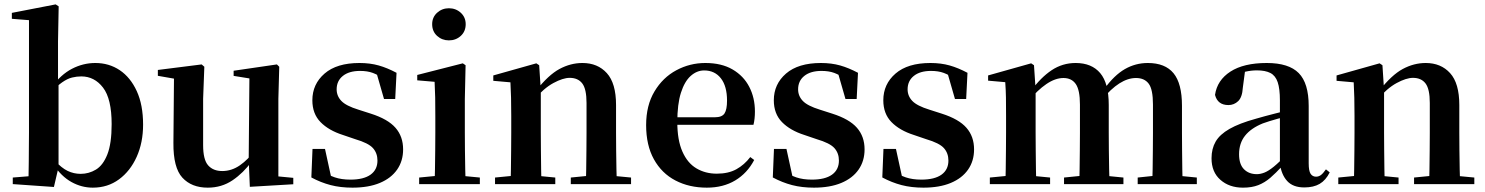

<svg xmlns="http://www.w3.org/2000/svg" viewBox="-20 -839 6768 875"><path d="M38.2 0V-29.9L110.1 -35.7Q111.1 -65.2 111.1 -100.6Q111.1 -136.1 111.6 -171.6Q112.1 -207 112.1 -234.8V-747.1L34 -753.3V-780.3L233.6 -819L247.4 -810L244.4 -650.9V-464.7L246.8 -454.7V-79.1V-77.4L225.7 13.1ZM403 16.2Q351.7 16.2 305.6 -9.5Q259.4 -35.1 223.3 -89.4H212.3L230.6 -106.4Q260.2 -73.6 288.3 -60.1Q316.3 -46.7 347.6 -46.7Q385.1 -46.7 417.3 -66.2Q449.6 -85.7 469.2 -135.2Q488.8 -184.8 488.8 -273.3Q488.8 -388.7 449.6 -439.7Q410.4 -490.8 350.4 -490.8Q329.8 -490.8 308.6 -485.7Q287.4 -480.6 263.7 -464.1Q239.9 -447.6 209.1 -413.5L196.2 -442.5H215.7Q257.4 -499.3 308.1 -525.6Q358.9 -551.9 414.4 -551.9Q476.9 -551.9 525.8 -519.1Q574.7 -486.2 603.4 -423.5Q632.1 -360.9 632.1 -270.9Q632.1 -189.2 602.9 -124.3Q573.7 -59.4 522.3 -21.6Q470.9 16.2 403 16.2Z M926.7 16.2Q853.1 16.2 811.2 -29.3Q769.3 -74.7 770.3 -187.9L773 -497.7L803 -475.4L699.4 -493.5V-520.2L899 -545.4L911.2 -534.8L905.7 -388.7V-177.8Q905.7 -111 928.7 -85.3Q951.7 -59.5 992.8 -59.5Q1035.7 -59.5 1073.5 -85.8Q1111.3 -112.1 1140.6 -153.8L1174.2 -103H1127Q1089.4 -51 1039.8 -17.4Q990.2 16.2 926.7 16.2ZM1118.6 12.4 1113.4 -109.4V-111.9L1116.6 -481.6L1044.7 -493.2V-516.6L1241.9 -545.4L1252.6 -534.8L1248.6 -388.7V-35L1316.6 -28.5V0.7Z M1586.3 16.2Q1531.6 16.2 1486.7 4.5Q1441.8 -7.2 1398.9 -30.3L1404.2 -160.4H1461.1L1491.6 -20.6L1443.6 -26V-62Q1475.7 -41.1 1505.9 -30.7Q1536.2 -20.4 1576.8 -20.4Q1637.1 -20.4 1668.7 -43Q1700.2 -65.7 1700.2 -107.2Q1700.2 -140.9 1679.7 -164Q1659.1 -187.1 1598.5 -204.9L1542.7 -223.9Q1477.9 -244.5 1440.7 -282.6Q1403.5 -320.7 1403.5 -382Q1403.5 -455.6 1459.2 -503.8Q1514.9 -551.9 1618.2 -551.9Q1666.5 -551.9 1705.9 -540.7Q1745.2 -529.5 1787.1 -507.2L1781.1 -387.7H1730.1L1691.6 -521.5L1734 -507.8V-477Q1703.7 -497.5 1679.1 -506.7Q1654.5 -515.8 1620.8 -515.8Q1571 -515.8 1542.6 -493.1Q1514.2 -470.4 1514.2 -431.8Q1514.2 -401.6 1535.6 -379.1Q1556.9 -356.6 1613.8 -339.1L1669.9 -321.1Q1747.8 -296.3 1782.4 -256.6Q1817.1 -217 1817.1 -158.3Q1817.1 -105.4 1789.8 -66.1Q1762.4 -26.7 1711 -5.3Q1659.6 16.2 1586.3 16.2Z M1890.2 0V-29.9L1996.8 -40.2H2058.8L2166.8 -29.9V0ZM1960.6 0Q1961.6 -25.5 1962.3 -67.4Q1962.9 -109.4 1963.4 -154.8Q1963.9 -200.3 1963.9 -234.8V-308Q1963.9 -358.3 1963.3 -394.3Q1962.6 -430.4 1960.6 -466.2L1881.5 -472.9V-497.4L2089.1 -550.4L2101.8 -541.7L2098.4 -387.9V-234.8Q2098.4 -200.3 2098.9 -154.8Q2099.4 -109.4 2100.2 -67.4Q2101.1 -25.5 2102.1 0ZM2025.8 -655Q1994.6 -655 1972 -675.4Q1949.5 -695.9 1949.5 -728.8Q1949.5 -760.3 1972 -780.9Q1994.6 -801.4 2025.8 -801.4Q2057.5 -801.4 2079.9 -780.9Q2102.3 -760.3 2102.3 -728.8Q2102.3 -695.9 2079.9 -675.4Q2057.5 -655 2025.8 -655Z M2236 0V-29.9L2341.6 -40.2H2404.7L2510.6 -29.9V0ZM2306.2 0Q2307.9 -25.5 2308.4 -67.4Q2308.9 -109.4 2309.4 -154.8Q2309.9 -200.3 2309.9 -234.8V-310.2Q2309.9 -360 2309 -393.7Q2308.2 -427.5 2306.2 -463.8L2228.1 -470.7V-495.2L2424.2 -550.4L2437.2 -541.7L2444.6 -428V-425.6V-234.8Q2444.6 -200.3 2445.1 -154.8Q2445.6 -109.4 2446.1 -67.4Q2446.6 -25.5 2447.6 0ZM2581.3 0V-29.9L2685.2 -40.2H2747.8L2855.9 -29.9V0ZM2650 0Q2651 -25.5 2651.5 -66.9Q2652 -108.4 2652.5 -153.8Q2653 -199.3 2653 -234.8V-369.8Q2653 -433.2 2633.6 -458.7Q2614.2 -484.2 2576.2 -484.2Q2545.6 -484.2 2501.8 -460.5Q2458.1 -436.8 2412.5 -383.3L2407.6 -425.7H2422.9Q2479.1 -497.3 2529.7 -524.6Q2580.3 -551.9 2634.5 -551.9Q2703.6 -551.9 2745.5 -505.8Q2787.5 -459.6 2787.5 -360.5V-234.8Q2787.5 -199.3 2788 -153.8Q2788.5 -108.4 2789.3 -66.9Q2790.2 -25.5 2791.2 0Z M3201.2 16.2Q3120.8 16.2 3058.2 -16.5Q2995.6 -49.1 2960.1 -113Q2924.6 -176.9 2924.6 -268.8Q2924.6 -358.8 2962.6 -422.2Q3000.5 -485.7 3062.2 -518.8Q3123.9 -551.9 3194.4 -551.9Q3268.1 -551.9 3318.5 -522.5Q3368.8 -493.1 3394.6 -443.2Q3420.4 -393.3 3420.4 -330.9Q3420.4 -296.1 3413.7 -270.2H2983.1V-304.6H3238.4Q3270.5 -304.6 3281.9 -322.2Q3293.3 -339.8 3293.3 -380.4Q3293.3 -446.3 3265.2 -482.2Q3237.1 -518 3189.1 -518Q3155.7 -518 3127.6 -492.9Q3099.6 -467.8 3083.1 -416Q3066.7 -364.1 3066.7 -282.7Q3066.7 -200.5 3089.9 -148.2Q3113 -95.8 3153.8 -71.7Q3194.5 -47.5 3246.4 -47.5Q3299.4 -47.5 3335.9 -67.7Q3372.3 -87.9 3399.2 -123.2L3417.1 -109.9Q3385.6 -49.8 3330.7 -16.8Q3275.7 16.2 3201.2 16.2Z M3689.3 16.2Q3634.6 16.2 3589.7 4.5Q3544.8 -7.2 3501.9 -30.3L3507.2 -160.4H3564.1L3594.6 -20.6L3546.6 -26V-62Q3578.7 -41.1 3608.9 -30.7Q3639.2 -20.4 3679.8 -20.4Q3740.1 -20.4 3771.7 -43Q3803.2 -65.7 3803.2 -107.2Q3803.2 -140.9 3782.7 -164Q3762.1 -187.1 3701.5 -204.9L3645.7 -223.9Q3580.9 -244.5 3543.7 -282.6Q3506.5 -320.7 3506.5 -382Q3506.5 -455.6 3562.2 -503.8Q3617.9 -551.9 3721.2 -551.9Q3769.5 -551.9 3808.9 -540.7Q3848.2 -529.5 3890.1 -507.2L3884.1 -387.7H3833.1L3794.6 -521.5L3837 -507.8V-477Q3806.7 -497.5 3782.1 -506.7Q3757.5 -515.8 3723.8 -515.8Q3674 -515.8 3645.6 -493.1Q3617.2 -470.4 3617.2 -431.8Q3617.2 -401.6 3638.6 -379.1Q3659.9 -356.6 3716.8 -339.1L3772.9 -321.1Q3850.8 -296.3 3885.4 -256.6Q3920.1 -217 3920.1 -158.3Q3920.1 -105.4 3892.8 -66.1Q3865.4 -26.7 3814 -5.3Q3762.6 16.2 3689.3 16.2Z M4188.3 16.2Q4133.6 16.2 4088.7 4.5Q4043.8 -7.2 4000.9 -30.3L4006.2 -160.4H4063.1L4093.6 -20.6L4045.6 -26V-62Q4077.7 -41.1 4107.9 -30.7Q4138.2 -20.4 4178.8 -20.4Q4239.1 -20.4 4270.7 -43Q4302.2 -65.7 4302.2 -107.2Q4302.2 -140.9 4281.7 -164Q4261.1 -187.1 4200.5 -204.9L4144.7 -223.9Q4079.9 -244.5 4042.7 -282.6Q4005.5 -320.7 4005.5 -382Q4005.5 -455.6 4061.2 -503.8Q4116.9 -551.9 4220.2 -551.9Q4268.5 -551.9 4307.9 -540.7Q4347.2 -529.5 4389.1 -507.2L4383.1 -387.7H4332.1L4293.6 -521.5L4336 -507.8V-477Q4305.7 -497.5 4281.1 -506.7Q4256.5 -515.8 4222.8 -515.8Q4173 -515.8 4144.6 -493.1Q4116.2 -470.4 4116.2 -431.8Q4116.2 -401.6 4137.6 -379.1Q4158.9 -356.6 4215.8 -339.1L4271.9 -321.1Q4349.8 -296.3 4384.4 -256.6Q4419.1 -217 4419.1 -158.3Q4419.1 -105.4 4391.8 -66.1Q4364.4 -26.7 4313 -5.3Q4261.6 16.2 4188.3 16.2Z M4491 0V-29.9L4596.6 -40.2H4659.7L4765.6 -29.9V0ZM4561.2 0Q4562.9 -25.5 4563.4 -67.4Q4563.9 -109.4 4564.4 -154.8Q4564.9 -200.3 4564.9 -234.8V-311.2Q4564.9 -360.7 4564.4 -394.1Q4563.9 -427.5 4561.2 -464.5L4483.1 -471.4V-495.2L4679.2 -550.4L4692.2 -541.7L4699.6 -431V-428V-234.8Q4699.6 -200.3 4700.1 -154.8Q4700.6 -109.4 4701.1 -67.4Q4701.6 -25.5 4702.6 0ZM4829.1 0V-29.9L4931.5 -40.2H4995.6L5099.8 -29.9V0ZM4897.9 0Q4899.6 -25.5 4900.1 -66.9Q4900.6 -108.4 4901.1 -153.8Q4901.6 -199.3 4901.6 -234.8V-362.5Q4901.6 -428.5 4882.7 -456Q4863.7 -483.5 4826.4 -483.5Q4789.1 -483.5 4748.6 -455.9Q4708.1 -428.3 4668.2 -379.4L4663 -425.7H4679.3Q4723.5 -486.3 4772.8 -519.1Q4822.1 -551.9 4882.1 -551.9Q4955.1 -551.9 4994 -505.8Q5032.9 -459.6 5032.9 -360.5V-234.8Q5032.9 -199.3 5033.4 -153.8Q5033.9 -108.4 5034.7 -66.9Q5035.6 -25.5 5036.6 0ZM5164.8 0V-29.9L5262.8 -40.2H5328.8L5434.3 -29.9V0ZM5231.1 0Q5232.4 -25.5 5232.9 -66.9Q5233.4 -108.4 5233.9 -153.8Q5234.4 -199.3 5234.4 -234.8V-362.5Q5234.4 -432 5214.9 -457.7Q5195.5 -483.5 5157.1 -483.5Q5120.1 -483.5 5081.4 -459Q5042.7 -434.5 5000 -382.8L4993.1 -433.9H5012.7Q5058.1 -496.4 5106.5 -524.2Q5155 -551.9 5210.9 -551.9Q5289.8 -551.9 5328.2 -505.2Q5366.6 -458.4 5366.6 -357V-234.8Q5366.6 -199.3 5367.1 -153.8Q5367.6 -108.4 5368.1 -66.9Q5368.6 -25.5 5369.6 0Z M5644.6 16.2Q5582.2 16.2 5541.8 -19.4Q5501.3 -54.9 5501.3 -117.6Q5501.3 -161.2 5520 -193.6Q5538.7 -226.1 5583.1 -251.5Q5627.6 -277 5703.4 -297.9Q5742.8 -309.4 5792.4 -322Q5842 -334.6 5882 -344.4V-318.9Q5842 -308.9 5802 -297.6Q5761.9 -286.4 5735.1 -276.7Q5681.3 -254.9 5654.1 -220.6Q5626.8 -186.4 5626.8 -135.9Q5626.8 -90.4 5649.1 -67.9Q5671.3 -45.3 5708 -45.3Q5724.3 -45.3 5742.7 -52.6Q5761.1 -59.9 5785.4 -79.7Q5809.8 -99.4 5843.3 -135.5L5858.8 -82.4H5823.7Q5794.6 -50.6 5769.2 -28.7Q5743.7 -6.8 5714.4 4.7Q5685 16.2 5644.6 16.2ZM5924.1 15.2Q5872.6 15.2 5845.9 -14.2Q5819.2 -43.6 5812.9 -94V-96.5V-381.4Q5812.9 -434.7 5802.8 -464.5Q5792.7 -494.3 5769.6 -506.3Q5746.5 -518.3 5708 -518.3Q5682.4 -518.3 5655.3 -512.2Q5628.2 -506.1 5591.8 -491.2L5654.1 -516.3L5643.9 -439.2Q5641.3 -395.9 5622.6 -378Q5603.8 -360.2 5578.3 -360.2Q5529.1 -360.2 5517.2 -406.5Q5526.9 -473.5 5587.4 -512.7Q5647.9 -551.9 5753.1 -551.9Q5853.4 -551.9 5898.7 -505.9Q5944.1 -459.8 5944.1 -356.2V-94.8Q5944.1 -60.3 5952.8 -47Q5961.6 -33.8 5977.7 -33.8Q5989.3 -33.8 5999.3 -40.9Q6009.3 -48.1 6022.7 -67.2L6039.9 -53.4Q6022 -17.5 5994.2 -1.1Q5966.4 15.2 5924.1 15.2Z M6079 0V-29.9L6184.6 -40.2H6247.7L6353.6 -29.9V0ZM6149.2 0Q6150.9 -25.5 6151.4 -67.4Q6151.9 -109.4 6152.4 -154.8Q6152.9 -200.3 6152.9 -234.8V-310.2Q6152.9 -360 6152 -393.7Q6151.2 -427.5 6149.2 -463.8L6071.1 -470.7V-495.2L6267.2 -550.4L6280.2 -541.7L6287.6 -428V-425.6V-234.8Q6287.6 -200.3 6288.1 -154.8Q6288.6 -109.4 6289.1 -67.4Q6289.6 -25.5 6290.6 0ZM6424.3 0V-29.9L6528.2 -40.2H6590.8L6698.9 -29.9V0ZM6493 0Q6494 -25.5 6494.5 -66.9Q6495 -108.4 6495.5 -153.8Q6496 -199.3 6496 -234.8V-369.8Q6496 -433.2 6476.6 -458.7Q6457.2 -484.2 6419.2 -484.2Q6388.6 -484.2 6344.8 -460.5Q6301.1 -436.8 6255.5 -383.3L6250.6 -425.7H6265.9Q6322.1 -497.3 6372.7 -524.6Q6423.3 -551.9 6477.5 -551.9Q6546.6 -551.9 6588.5 -505.8Q6630.5 -459.6 6630.5 -360.5V-234.8Q6630.5 -199.3 6631 -153.8Q6631.5 -108.4 6632.3 -66.9Q6633.2 -25.5 6634.2 0Z"/></svg>

Font: Noto Serif KR ExtraLight
Style: Regular
Weight: 200
Designer: Ryoko NISHIZUKA 西塚涼子 (kana & ideographs); Frank Grießhammer (Latin, Greek & Cyrillic); Wenlong ZHANG 张文龙 (bopomofo); San
Foundry: Adobe
Version: Version 2.002-H1;hotconv 1.1.0;makeotfexe 2.6.0